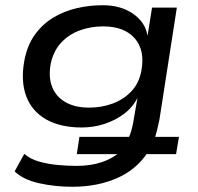

<svg xmlns="http://www.w3.org/2000/svg" viewBox="-20 -526 757 735"><path d="M256 189Q191 189 130 175.5Q69 162 36 130L73 63Q96 83 129.5 92.5Q163 102 200.5 105.5Q238 109 273 109Q328 109 370.5 94.5Q413 80 441 54L449 64H274L284 -2H478L472 3Q478 -10 482 -23.5Q486 -37 489 -52L506 -150V-151Q488 -115 454.5 -90Q421 -65 379.5 -51.5Q338 -38 293 -38Q211 -38 156.5 -69Q102 -100 80.5 -157.5Q59 -215 73 -293Q84 -352 113 -392.5Q142 -433 183 -458Q224 -483 273 -494.5Q322 -506 373 -506Q442 -506 488.5 -474Q535 -442 544 -393L545 -390L562 -497H657L590 -66Q586 -46 580.5 -24.5Q575 -3 568 14L559 -2H665L654 64H532L548 53Q506 121 430 155Q354 189 256 189ZM321 -114Q369 -114 411 -129.5Q453 -145 482.5 -176Q512 -207 521 -254Q536 -333 496 -379Q456 -425 375 -425Q327 -425 285 -409.5Q243 -394 213.5 -362Q184 -330 174 -281Q165 -231 179.5 -193.5Q194 -156 230.5 -135Q267 -114 321 -114Z"/></svg>

Font: Nunito Sans 7pt SemiExpanded Medium
Style: Italic
Weight: 500
Width: 6
Italic angle: -9°
Designer: Vernon Adams
Foundry: Vernon Adams
Version: Version 3.101;gftools[0.9.27]